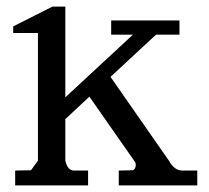

<svg xmlns="http://www.w3.org/2000/svg" viewBox="-20 -562 635 582"><path d="M178 -201 251 -269 390 -70Q395 -56 384 -46L340 -45V0H578V-45H532Q509 -45 492 -75L315 -329L453 -457H524V-500H317V-457H383L178 -267V-542H139L20 -482V-462H95V-75Q77 -50 74 -46L26 -45V0H247V-45H204Q185 -45 178 -75Z"/></svg>

Font: Sawarabi Mincho
Style: Regular
Weight: 400
Version: Version 1.082; ttfautohint (v1.8.4.7-5d5b)